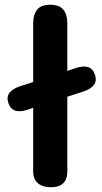

<svg xmlns="http://www.w3.org/2000/svg" viewBox="-20 -782 429 810"><path d="M264 -59Q264 8 194 8Q160 8 140 -9Q120 -26 120 -59V-327L96 -319Q66 -309 45 -315Q24 -321 15 -348Q7 -374 20.5 -391Q34 -408 64 -418L120 -436V-684Q120 -720 136.5 -741Q153 -762 192 -762Q231 -762 247.5 -741Q264 -720 264 -684V-483L300 -495Q330 -505 351 -499Q372 -493 381 -466Q389 -440 375.5 -423Q362 -406 332 -396L264 -374Z"/></svg>

Font: Madimi One
Style: Regular
Weight: 400
Designer: Taurai Valerie Mtake, Mirko Velimirovic
Foundry: TaVaTake
Version: Version 1.000; ttfautohint (v1.8.4.7-5d5b)